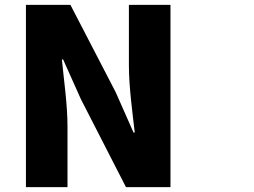

<svg xmlns="http://www.w3.org/2000/svg" viewBox="-20 -725 1040 785"><path d="M86 -705V40H256V-207C256 -297 241 -399 233 -482H238L311 -319L495 40H677V-705H507V-458C507 -369 522 -262 531 -183H526L453 -348L268 -705Z"/></svg>

Font: コーポレート・ロゴ ver3 Bold
Style: Regular
Weight: 700
Designer: [KANA_main] LOGOTYPE.JP [Source Han Sans] Ryoko NISHIZUKA 西塚涼子 (kana, bopomofo & ideographs); Paul D. Hunt (Latin, Greek
Version: Version 12.001;FEAKit 1.0